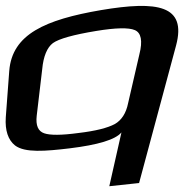

<svg xmlns="http://www.w3.org/2000/svg" viewBox="-49 -499 648 664"><path d="M300 -464C108 -431 -7 -381 -17 -254L-29 -93C-32 -48 -21 -15 3 4C37 30 108 24 192 14C290 2 350 -16 371 -41L329 145L432 134L560 -342C597 -481 496 -497 300 -464ZM394 -142C387 -107 371 -83 348 -70C324 -57 282 -46 222 -39C163 -31 124 -31 104 -38C83 -45 74 -65 78 -99L97 -260C101 -304 114 -335 134 -350C155 -365 205 -379 284 -392C351 -403 396 -404 417 -395C439 -386 445 -358 433 -311Z"/></svg>

Font: Gamestation Warped
Style: Italic
Weight: 400
Designer: Jonas Hecksher
Foundry: Jonas Hecksher, Playtypeª, e-types AS
Version: Version 1.003